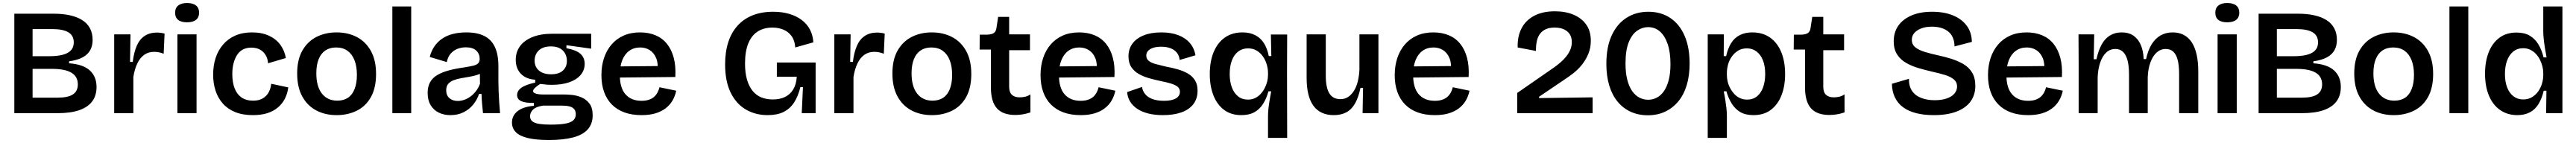

<svg xmlns="http://www.w3.org/2000/svg" viewBox="-20 -751 17075 949"><path d="M75 0V-660H338Q396 -660 443.5 -649.5Q491 -639 524.5 -618Q558 -597 576 -564Q594 -531 594 -486Q594 -447 578 -418Q562 -389 528 -370.5Q494 -352 438 -344V-331Q532 -324 576 -283Q620 -242 620 -174Q620 -117 591.5 -78.5Q563 -40 506 -20Q449 0 362 0ZM196 -103H363Q431 -103 463.5 -124.5Q496 -146 496 -191Q496 -243 453.5 -268.5Q411 -294 325 -294H196ZM196 -378H306Q389 -378 429 -400.5Q469 -423 469 -470Q469 -515 433.5 -536.5Q398 -558 326 -558H196Z M737 0V-263V-523H845L842 -340H860Q868 -405 887 -448Q906 -491 939.5 -513Q973 -535 1022 -535Q1032 -535 1044 -533.5Q1056 -532 1071 -528L1065 -394Q1050 -401 1033 -404Q1016 -407 1002 -407Q963 -407 935 -386.5Q907 -366 889.5 -328.5Q872 -291 864 -240V0Z M1156 0V-523H1283V0ZM1220 -603Q1181 -603 1161 -619Q1141 -635 1141 -667Q1141 -698 1161.5 -714.5Q1182 -731 1220 -731Q1259 -731 1279.5 -714.5Q1300 -698 1300 -667Q1300 -636 1279.5 -619.5Q1259 -603 1220 -603Z M1656 13Q1589 13 1539.5 -7Q1490 -27 1457.5 -63.5Q1425 -100 1409 -149Q1393 -198 1393 -255Q1393 -316 1409.5 -366.5Q1426 -417 1459 -455.5Q1492 -494 1540 -515Q1588 -536 1651 -536Q1715 -536 1762 -514.5Q1809 -493 1837.5 -455Q1866 -417 1875 -366L1757 -331Q1755 -362 1741 -385.5Q1727 -409 1703 -422Q1679 -435 1646 -435Q1615 -435 1591.5 -423Q1568 -411 1552.5 -387.5Q1537 -364 1528.5 -332Q1520 -300 1520 -260Q1520 -204 1535.5 -164.5Q1551 -125 1581.5 -104Q1612 -83 1658 -83Q1698 -83 1723.5 -99Q1749 -115 1762 -140Q1775 -165 1778 -195L1891 -171Q1886 -131 1869 -97Q1852 -63 1822.5 -38Q1793 -13 1752 0Q1711 13 1656 13Z M2212 13Q2135 13 2076 -18.5Q2017 -50 1983.5 -111.5Q1950 -173 1950 -263Q1950 -355 1984.5 -415.5Q2019 -476 2078 -506Q2137 -536 2211 -536Q2287 -536 2346 -505Q2405 -474 2439 -412.5Q2473 -351 2473 -260Q2473 -168 2439 -107Q2405 -46 2345.5 -16.5Q2286 13 2212 13ZM2216 -83Q2258 -83 2287 -102.5Q2316 -122 2331 -161Q2346 -200 2346 -254Q2346 -311 2330 -351.5Q2314 -392 2283.5 -414Q2253 -436 2208 -436Q2167 -436 2137.5 -416.5Q2108 -397 2092.5 -358.5Q2077 -320 2077 -265Q2077 -177 2114 -130Q2151 -83 2216 -83Z M2581 0V-708H2706V0Z M2966 13Q2923 13 2889 -3.5Q2855 -20 2835 -53Q2815 -86 2815 -135Q2815 -176 2831 -205Q2847 -234 2878 -252.5Q2909 -271 2954.5 -283.5Q3000 -296 3060 -304Q3095 -310 3117 -315Q3139 -320 3149.5 -330.5Q3160 -341 3160 -361Q3160 -393 3137.5 -415Q3115 -437 3068 -437Q3039 -437 3013 -427Q2987 -417 2968 -395.5Q2949 -374 2942 -339L2829 -373Q2839 -413 2860 -443.5Q2881 -474 2912 -495Q2943 -516 2983.5 -526Q3024 -536 3071 -536Q3144 -536 3191 -512Q3238 -488 3261 -438.5Q3284 -389 3284 -312V-214Q3284 -180 3285.5 -143.5Q3287 -107 3289.5 -70.5Q3292 -34 3295 0H3182Q3179 -29 3176 -61.5Q3173 -94 3172 -128H3156Q3143 -89 3117 -57Q3091 -25 3053 -6Q3015 13 2966 13ZM3015 -81Q3035 -81 3056 -88Q3077 -95 3097 -109Q3117 -123 3134 -144.5Q3151 -166 3162 -195L3161 -280L3185 -276Q3168 -262 3143.5 -254Q3119 -246 3091.5 -241.5Q3064 -237 3036.5 -232Q3009 -227 2987 -218.5Q2965 -210 2951.5 -194.5Q2938 -179 2938 -152Q2938 -118 2959.5 -99.5Q2981 -81 3015 -81Z M3619 178Q3533 178 3479 165Q3425 152 3399.5 126Q3374 100 3374 62Q3374 17 3410 -12.5Q3446 -42 3519 -49V-68Q3464 -67 3436 -79.5Q3408 -92 3408 -120Q3408 -148 3436 -168.5Q3464 -189 3528 -203V-222Q3467 -226 3433 -261.5Q3399 -297 3399 -354Q3399 -405 3426.5 -443.5Q3454 -482 3508.5 -504.5Q3563 -527 3640 -527H3899V-428L3735 -451V-431Q3797 -420 3826.5 -395Q3856 -370 3856 -327Q3856 -286 3830 -254.5Q3804 -223 3755 -205.5Q3706 -188 3636 -188Q3622 -188 3607 -189Q3592 -190 3561 -194Q3539 -180 3526.5 -168Q3514 -156 3514 -147Q3514 -138 3524 -133Q3534 -128 3549 -126Q3564 -124 3579 -124H3720Q3740 -124 3771.5 -121Q3803 -118 3834.5 -105Q3866 -92 3887.5 -64Q3909 -36 3909 14Q3909 71 3876.5 107.5Q3844 144 3779.5 161Q3715 178 3619 178ZM3629 76Q3692 76 3729 69Q3766 62 3781.5 46.5Q3797 31 3797 8Q3797 -14 3787 -26Q3777 -38 3761.5 -43Q3746 -48 3730 -49Q3714 -50 3703 -50H3580Q3533 -43 3513.5 -23.5Q3494 -4 3494 20Q3494 43 3510 55Q3526 67 3556.5 71.5Q3587 76 3629 76ZM3633 -258Q3685 -258 3711.5 -282.5Q3738 -307 3738 -346Q3738 -389 3711 -416Q3684 -443 3632 -443Q3580 -443 3552 -416.5Q3524 -390 3524 -348Q3524 -322 3536.5 -301.5Q3549 -281 3573.5 -269.5Q3598 -258 3633 -258Z M4233 13Q4169 13 4119.5 -5Q4070 -23 4036 -57.5Q4002 -92 3984.5 -141Q3967 -190 3967 -252Q3967 -314 3984 -365.5Q4001 -417 4034 -455.5Q4067 -494 4114.5 -515Q4162 -536 4223 -536Q4280 -536 4325.5 -517Q4371 -498 4401.5 -460Q4432 -422 4446.5 -367Q4461 -312 4457 -240L4049 -236V-310L4382 -313L4339 -272Q4345 -328 4330.5 -364Q4316 -400 4288 -418Q4260 -436 4224 -436Q4183 -436 4152.5 -414.5Q4122 -393 4105.5 -352.5Q4089 -312 4089 -254Q4089 -167 4127 -124.5Q4165 -82 4233 -82Q4262 -82 4283 -89.5Q4304 -97 4317.5 -109.5Q4331 -122 4339.5 -138.5Q4348 -155 4352 -172L4463 -149Q4455 -112 4437.5 -82.5Q4420 -53 4391.5 -31.5Q4363 -10 4324 1.5Q4285 13 4233 13Z M5069 13Q4988 13 4924 -24.5Q4860 -62 4823.5 -137Q4787 -212 4787 -324Q4787 -406 4807.5 -470Q4828 -534 4868.5 -579.5Q4909 -625 4968.5 -649Q5028 -673 5106 -673Q5164 -673 5211.5 -659Q5259 -645 5294 -619Q5329 -593 5349 -555.5Q5369 -518 5372 -470L5252 -436Q5249 -482 5228 -511Q5207 -540 5174 -554Q5141 -568 5101 -568Q5045 -568 5004.5 -543Q4964 -518 4941.5 -465Q4919 -412 4919 -329Q4919 -266 4932.5 -221Q4946 -176 4970 -147Q4994 -118 5027.5 -104.5Q5061 -91 5103 -91Q5150 -91 5184 -107.5Q5218 -124 5238.5 -157.5Q5259 -191 5262 -242H5130V-336H5387V-222V0H5295L5303 -173H5286Q5271 -112 5244 -70.5Q5217 -29 5174.5 -8Q5132 13 5069 13Z M5511 0V-263V-523H5619L5616 -340H5634Q5642 -405 5661 -448Q5680 -491 5713.5 -513Q5747 -535 5796 -535Q5806 -535 5818 -533.5Q5830 -532 5845 -528L5839 -394Q5824 -401 5807 -404Q5790 -407 5776 -407Q5737 -407 5709 -386.5Q5681 -366 5663.5 -328.5Q5646 -291 5638 -240V0Z M6158 13Q6081 13 6022 -18.5Q5963 -50 5929.5 -111.5Q5896 -173 5896 -263Q5896 -355 5930.5 -415.5Q5965 -476 6024 -506Q6083 -536 6157 -536Q6233 -536 6292 -505Q6351 -474 6385 -412.5Q6419 -351 6419 -260Q6419 -168 6385 -107Q6351 -46 6291.5 -16.5Q6232 13 6158 13ZM6162 -83Q6204 -83 6233 -102.5Q6262 -122 6277 -161Q6292 -200 6292 -254Q6292 -311 6276 -351.5Q6260 -392 6229.5 -414Q6199 -436 6154 -436Q6113 -436 6083.5 -416.5Q6054 -397 6038.5 -358.5Q6023 -320 6023 -265Q6023 -177 6060 -130Q6097 -83 6162 -83Z M6711 12Q6628 12 6588.5 -32.5Q6549 -77 6549 -171V-422H6474L6475 -521H6524Q6554 -522 6568.5 -532Q6583 -542 6586 -567L6597 -639H6670V-523H6808V-418H6670V-176Q6670 -139 6688 -122Q6706 -105 6740 -105Q6759 -105 6777.5 -109.5Q6796 -114 6811 -125V-5Q6781 5 6756 8.5Q6731 12 6711 12Z M7144 13Q7080 13 7030.5 -5Q6981 -23 6947 -57.5Q6913 -92 6895.5 -141Q6878 -190 6878 -252Q6878 -314 6895 -365.5Q6912 -417 6945 -455.5Q6978 -494 7025.5 -515Q7073 -536 7134 -536Q7191 -536 7236.5 -517Q7282 -498 7312.5 -460Q7343 -422 7357.5 -367Q7372 -312 7368 -240L6960 -236V-310L7293 -313L7250 -272Q7256 -328 7241.5 -364Q7227 -400 7199 -418Q7171 -436 7135 -436Q7094 -436 7063.5 -414.5Q7033 -393 7016.5 -352.5Q7000 -312 7000 -254Q7000 -167 7038 -124.5Q7076 -82 7144 -82Q7173 -82 7194 -89.5Q7215 -97 7228.5 -109.5Q7242 -122 7250.5 -138.5Q7259 -155 7263 -172L7374 -149Q7366 -112 7348.5 -82.5Q7331 -53 7302.5 -31.5Q7274 -10 7235 1.5Q7196 13 7144 13Z M7689 13Q7636 13 7593.5 2.5Q7551 -8 7520.5 -28Q7490 -48 7472.5 -76Q7455 -104 7452 -140L7551 -174Q7554 -148 7571.5 -126.5Q7589 -105 7620.5 -93.5Q7652 -82 7697 -82Q7747 -82 7774.5 -97.5Q7802 -113 7802 -142Q7802 -163 7786.5 -175.5Q7771 -188 7743 -196.5Q7715 -205 7675 -213Q7637 -221 7599.5 -231.5Q7562 -242 7530.5 -259.5Q7499 -277 7480 -305.5Q7461 -334 7461 -377Q7461 -425 7486.5 -460.5Q7512 -496 7561 -516Q7610 -536 7678 -536Q7743 -536 7790.5 -518Q7838 -500 7867.5 -466Q7897 -432 7905 -384L7800 -353Q7798 -381 7782 -401Q7766 -421 7739.5 -431Q7713 -441 7677 -441Q7631 -441 7605 -425Q7579 -409 7579 -382Q7579 -360 7595.5 -347Q7612 -334 7641 -326Q7670 -318 7709 -309Q7748 -302 7785.5 -291.5Q7823 -281 7853 -264Q7883 -247 7901 -219.5Q7919 -192 7919 -149Q7919 -97 7891.5 -60.5Q7864 -24 7812.5 -5.5Q7761 13 7689 13Z M8386 164V21Q8386 -4 8389 -31.5Q8392 -59 8397 -88Q8402 -117 8407 -145H8389Q8376 -98 8353.5 -62Q8331 -26 8296 -6.5Q8261 13 8209 13Q8141 13 8094.5 -22Q8048 -57 8024 -118.5Q8000 -180 8000 -259Q8000 -343 8025.5 -405Q8051 -467 8099.5 -501.5Q8148 -536 8217 -536Q8266 -536 8301.5 -517.5Q8337 -499 8359 -464.5Q8381 -430 8391 -379H8408L8405 -522H8513L8512 -266L8513 164ZM8253 -90Q8279 -90 8300 -100Q8321 -110 8337 -127.5Q8353 -145 8364 -166Q8375 -187 8380.5 -209.5Q8386 -232 8386 -252V-268Q8386 -295 8377.5 -323.5Q8369 -352 8352.5 -376Q8336 -400 8311.5 -415Q8287 -430 8253 -430Q8216 -430 8188.5 -409Q8161 -388 8146.5 -350Q8132 -312 8132 -259Q8132 -210 8146 -172Q8160 -134 8187 -112Q8214 -90 8253 -90Z M8822 13Q8733 13 8687.5 -48.5Q8642 -110 8642 -235V-523H8769V-249Q8769 -170 8792.5 -131.5Q8816 -93 8866 -93Q8895 -93 8917 -107.5Q8939 -122 8955.5 -148Q8972 -174 8981 -210Q8990 -246 8992 -289V-523H9118V-218V0H9013L9016 -168H8999Q8986 -105 8963 -64.5Q8940 -24 8905 -5.5Q8870 13 8822 13Z M9492 13Q9428 13 9378.5 -5Q9329 -23 9295 -57.5Q9261 -92 9243.5 -141Q9226 -190 9226 -252Q9226 -314 9243 -365.5Q9260 -417 9293 -455.5Q9326 -494 9373.5 -515Q9421 -536 9482 -536Q9539 -536 9584.5 -517Q9630 -498 9660.5 -460Q9691 -422 9705.5 -367Q9720 -312 9716 -240L9308 -236V-310L9641 -313L9598 -272Q9604 -328 9589.5 -364Q9575 -400 9547 -418Q9519 -436 9483 -436Q9442 -436 9411.5 -414.5Q9381 -393 9364.5 -352.5Q9348 -312 9348 -254Q9348 -167 9386 -124.5Q9424 -82 9492 -82Q9521 -82 9542 -89.5Q9563 -97 9576.5 -109.5Q9590 -122 9598.5 -138.5Q9607 -155 9611 -172L9722 -149Q9714 -112 9696.5 -82.5Q9679 -53 9650.5 -31.5Q9622 -10 9583 1.5Q9544 13 9492 13Z M10038 0V-134L10286 -306Q10305 -320 10325 -337Q10345 -354 10362 -375Q10379 -396 10389.5 -420Q10400 -444 10400 -472Q10400 -502 10387 -523Q10374 -544 10348.5 -556Q10323 -568 10286 -568Q10253 -568 10229.5 -558Q10206 -548 10190.5 -528.5Q10175 -509 10168.5 -480Q10162 -451 10162 -413L10041 -436Q10039 -510 10067 -563.5Q10095 -617 10151 -646.5Q10207 -676 10288 -676Q10359 -676 10412.5 -653Q10466 -630 10496 -587Q10526 -544 10526 -481Q10526 -433 10509.5 -393.5Q10493 -354 10467.5 -322Q10442 -290 10410.5 -265.5Q10379 -241 10350 -222L10183 -109V-100L10538 -105V0Z M10904 14Q10841 14 10790 -9.5Q10739 -33 10703 -77Q10667 -121 10648 -184Q10629 -247 10629 -327Q10629 -439 10664.5 -516Q10700 -593 10763 -633Q10826 -673 10907 -673Q10991 -673 11052.5 -632Q11114 -591 11147.5 -514Q11181 -437 11181 -329Q11181 -249 11161.5 -185Q11142 -121 11105 -77Q11068 -33 11017.5 -9.5Q10967 14 10904 14ZM10906 -89Q10936 -89 10962.5 -102.5Q10989 -116 11009.5 -144.5Q11030 -173 11042 -218Q11054 -263 11054 -326Q11054 -404 11035.5 -458.5Q11017 -513 10984 -542Q10951 -571 10905 -571Q10868 -571 10833.5 -547.5Q10799 -524 10777.5 -471Q10756 -418 10756 -330Q10756 -268 10767.5 -222.5Q10779 -177 10799.5 -147.5Q10820 -118 10847.5 -103.5Q10875 -89 10906 -89Z M11301 164V-262V-523H11408L11407 -379L11423 -378Q11434 -429 11456 -464.5Q11478 -500 11513.5 -518Q11549 -536 11596 -536Q11666 -536 11714.5 -501.5Q11763 -467 11788.5 -405Q11814 -343 11814 -259Q11814 -180 11790 -118.5Q11766 -57 11719.5 -22Q11673 13 11604 13Q11552 13 11517.5 -7Q11483 -27 11460.5 -63Q11438 -99 11425 -145H11407Q11413 -117 11417.5 -88.5Q11422 -60 11425 -32.5Q11428 -5 11428 20V164ZM11562 -90Q11601 -90 11627.5 -111.5Q11654 -133 11668 -171.5Q11682 -210 11682 -260Q11682 -312 11667.5 -349.5Q11653 -387 11625.5 -408.5Q11598 -430 11561 -430Q11527 -430 11502.5 -415Q11478 -400 11461 -376Q11444 -352 11436 -323.5Q11428 -295 11428 -268V-252Q11428 -232 11433 -210Q11438 -188 11449.5 -166.5Q11461 -145 11477 -127.5Q11493 -110 11514.5 -100Q11536 -90 11562 -90Z M12108 12Q12025 12 11985.5 -32.5Q11946 -77 11946 -171V-422H11871L11872 -521H11921Q11951 -522 11965.5 -532Q11980 -542 11983 -567L11994 -639H12067V-523H12205V-418H12067V-176Q12067 -139 12085 -122Q12103 -105 12137 -105Q12156 -105 12174.5 -109.5Q12193 -114 12208 -125V-5Q12178 5 12153 8.5Q12128 12 12108 12Z M12799 13Q12734 13 12683 0Q12632 -13 12596.5 -39Q12561 -65 12542 -104.5Q12523 -144 12522 -195L12635 -228Q12634 -180 12655 -148.5Q12676 -117 12715.5 -101.5Q12755 -86 12805 -86Q12853 -86 12886.5 -98Q12920 -110 12937 -130.5Q12954 -151 12954 -177Q12954 -206 12932.5 -224Q12911 -242 12875.5 -253Q12840 -264 12795 -274Q12747 -285 12700.5 -298.5Q12654 -312 12616.5 -333.5Q12579 -355 12556.5 -389.5Q12534 -424 12534 -477Q12534 -537 12564.5 -580.5Q12595 -624 12652 -648.5Q12709 -673 12788 -673Q12868 -673 12926.5 -649Q12985 -625 13018 -580.5Q13051 -536 13052 -473L12937 -443Q12937 -475 12926.5 -500Q12916 -525 12896.5 -541Q12877 -557 12849.5 -565.5Q12822 -574 12787 -574Q12746 -574 12716.5 -562.5Q12687 -551 12670.5 -532Q12654 -513 12654 -487Q12654 -455 12678 -436.5Q12702 -418 12741.5 -406Q12781 -394 12827 -384Q12870 -375 12913.5 -361.5Q12957 -348 12994 -327Q13031 -306 13053 -270.5Q13075 -235 13075 -181Q13075 -122 13044 -78.5Q13013 -35 12951.5 -11Q12890 13 12799 13Z M13425 13Q13361 13 13311.5 -5Q13262 -23 13228 -57.5Q13194 -92 13176.5 -141Q13159 -190 13159 -252Q13159 -314 13176 -365.5Q13193 -417 13226 -455.5Q13259 -494 13306.5 -515Q13354 -536 13415 -536Q13472 -536 13517.5 -517Q13563 -498 13593.5 -460Q13624 -422 13638.5 -367Q13653 -312 13649 -240L13241 -236V-310L13574 -313L13531 -272Q13537 -328 13522.5 -364Q13508 -400 13480 -418Q13452 -436 13416 -436Q13375 -436 13344.5 -414.5Q13314 -393 13297.5 -352.5Q13281 -312 13281 -254Q13281 -167 13319 -124.5Q13357 -82 13425 -82Q13454 -82 13475 -89.5Q13496 -97 13509.5 -109.5Q13523 -122 13531.5 -138.5Q13540 -155 13544 -172L13655 -149Q13647 -112 13629.5 -82.5Q13612 -53 13583.5 -31.5Q13555 -10 13516 1.5Q13477 13 13425 13Z M13760 0V-326L13759 -523H13863L13860 -358H13878Q13891 -418 13913.5 -457.5Q13936 -497 13969 -516.5Q14002 -536 14045 -536Q14093 -536 14124.5 -513.5Q14156 -491 14172.5 -451.5Q14189 -412 14191 -359H14207Q14220 -419 14244.5 -458Q14269 -497 14304 -516.5Q14339 -536 14383 -536Q14425 -536 14456.5 -519.5Q14488 -503 14509.5 -470.5Q14531 -438 14542 -389Q14553 -340 14553 -276V0H14426V-261Q14426 -316 14416.5 -353Q14407 -390 14387.5 -408Q14368 -426 14337 -426Q14303 -426 14277 -402.5Q14251 -379 14235.5 -336.5Q14220 -294 14218 -239V0H14094V-255Q14094 -313 14084 -350.5Q14074 -388 14054 -407Q14034 -426 14004 -426Q13968 -426 13942.5 -402Q13917 -378 13902.5 -335Q13888 -292 13886 -237V0Z M14681 0V-523H14808V0ZM14745 -603Q14706 -603 14686 -619Q14666 -635 14666 -667Q14666 -698 14686.5 -714.5Q14707 -731 14745 -731Q14784 -731 14804.5 -714.5Q14825 -698 14825 -667Q14825 -636 14804.5 -619.5Q14784 -603 14745 -603Z M14953 0V-660H15216Q15274 -660 15321.5 -649.5Q15369 -639 15402.5 -618Q15436 -597 15454 -564Q15472 -531 15472 -486Q15472 -447 15456 -418Q15440 -389 15406 -370.5Q15372 -352 15316 -344V-331Q15410 -324 15454 -283Q15498 -242 15498 -174Q15498 -117 15469.5 -78.5Q15441 -40 15384 -20Q15327 0 15240 0ZM15074 -103H15241Q15309 -103 15341.5 -124.5Q15374 -146 15374 -191Q15374 -243 15331.5 -268.5Q15289 -294 15203 -294H15074ZM15074 -378H15184Q15267 -378 15307 -400.5Q15347 -423 15347 -470Q15347 -515 15311.5 -536.5Q15276 -558 15204 -558H15074Z M15849 13Q15772 13 15713 -18.5Q15654 -50 15620.5 -111.5Q15587 -173 15587 -263Q15587 -355 15621.5 -415.5Q15656 -476 15715 -506Q15774 -536 15848 -536Q15924 -536 15983 -505Q16042 -474 16076 -412.5Q16110 -351 16110 -260Q16110 -168 16076 -107Q16042 -46 15982.5 -16.5Q15923 13 15849 13ZM15853 -83Q15895 -83 15924 -102.5Q15953 -122 15968 -161Q15983 -200 15983 -254Q15983 -311 15967 -351.5Q15951 -392 15920.5 -414Q15890 -436 15845 -436Q15804 -436 15774.5 -416.5Q15745 -397 15729.5 -358.5Q15714 -320 15714 -265Q15714 -177 15751 -130Q15788 -83 15853 -83Z M16218 0V-708H16343V0Z M16668 13Q16603 13 16554.5 -20.5Q16506 -54 16480 -116Q16454 -178 16454 -262Q16454 -342 16478 -403.5Q16502 -465 16548.5 -500Q16595 -535 16663 -535Q16715 -535 16750 -514.5Q16785 -494 16807.5 -457Q16830 -420 16842 -370H16862Q16856 -401 16851 -432.5Q16846 -464 16843 -493Q16840 -522 16840 -544V-708H16967V-253V0H16859L16861 -149H16843Q16831 -97 16808.5 -60.5Q16786 -24 16751 -5.5Q16716 13 16668 13ZM16707 -91Q16741 -91 16766 -106.5Q16791 -122 16807.5 -146Q16824 -170 16832 -198Q16840 -226 16840 -252V-268Q16840 -288 16834.5 -310Q16829 -332 16818.5 -353.5Q16808 -375 16792 -392.5Q16776 -410 16754.5 -420.5Q16733 -431 16707 -431Q16668 -431 16641 -409Q16614 -387 16600 -348.5Q16586 -310 16586 -260Q16586 -209 16600.5 -171Q16615 -133 16642.5 -112Q16670 -91 16707 -91Z"/></svg>

Font: Bricolage Grotesque 20pt SemiBold
Style: Regular
Weight: 600
Version: Version 1.001;gftools[0.9.33.dev8+g029e19f]